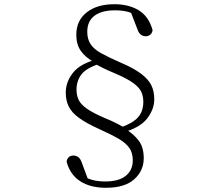

<svg xmlns="http://www.w3.org/2000/svg" viewBox="-20 -771 1040 911"><path d="M483 120Q408 120 360 88.5Q312 57 296 -4Q298 -18 306.5 -25.5Q315 -33 328 -33Q341 -33 351.5 -25.5Q362 -18 369 3L402 92L365 59Q388 74 415.5 82Q443 90 480 90Q544 90 577 63Q610 36 610 -10Q610 -45 594 -68.5Q578 -92 543 -112.5Q508 -133 450 -159Q390 -186 355 -211.5Q320 -237 306 -266Q292 -295 292 -331Q292 -383 327 -426.5Q362 -470 442 -490L443 -497L454 -469Q389 -448 366 -417.5Q343 -387 343 -345Q343 -319 353 -297.5Q363 -276 392 -255.5Q421 -235 477 -211Q509 -198 533.5 -185.5Q558 -173 578 -161V-157Q613 -136 637.5 -104.5Q662 -73 662 -20Q662 39 617 79.5Q572 120 483 120ZM523 -751Q591 -751 638.5 -722Q686 -693 704 -628Q702 -614 693 -606.5Q684 -599 671 -599Q659 -599 648.5 -606.5Q638 -614 631 -635L597 -723L638 -691Q614 -707 588 -714.5Q562 -722 525 -722Q462 -722 428 -696Q394 -670 394 -620Q394 -586 409.5 -562Q425 -538 460 -518.5Q495 -499 550 -475Q614 -448 649 -421.5Q684 -395 698 -366.5Q712 -338 712 -300Q712 -252 677.5 -208Q643 -164 561 -142L560 -137L549 -165Q610 -186 635 -214.5Q660 -243 660 -288Q660 -313 651 -334Q642 -355 613 -376.5Q584 -398 523 -424Q494 -436 470.5 -447.5Q447 -459 425 -471V-477Q385 -499 363.5 -529.5Q342 -560 342 -606Q342 -673 391 -712Q440 -751 523 -751Z"/></svg>

Font: Noto Serif KR ExtraLight Light
Style: Regular
Weight: 300
Version: Version 2.003-H1;hotconv 1.1.1;makeotfexe 2.6.0